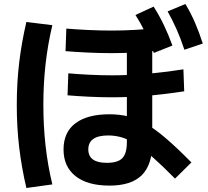

<svg xmlns="http://www.w3.org/2000/svg" viewBox="-20 -875 1040 961"><path d="M528 54Q418 54 358 6.5Q298 -41 298 -127Q298 -213 357.5 -258Q417 -303 528 -303Q579 -303 623 -292Q667 -281 713 -254Q759 -227 813 -180.5Q867 -134 938 -62L856 19Q793 -45 746 -86.5Q699 -128 661.5 -152.5Q624 -177 590.5 -187Q557 -197 522 -197Q422 -197 422 -127Q422 -60 515 -60Q570 -60 592.5 -83.5Q615 -107 615 -164V-673H742V-157Q742 -50 689.5 2Q637 54 528 54ZM538 -609Q480 -609 417.5 -612Q355 -615 308 -619L312 -732Q357 -728 419 -725Q481 -722 539 -722Q598 -722 657.5 -725.5Q717 -729 784 -736L786 -623Q719 -616 658 -612.5Q597 -609 538 -609ZM540 -388Q485 -388 424 -391Q363 -394 318 -398L322 -508Q366 -504 426 -501Q486 -498 541 -498Q623 -498 708 -505Q793 -512 898 -528L902 -418Q796 -402 710 -395Q624 -388 540 -388ZM750 -610Q728 -667 707 -711.5Q686 -756 658 -800L749 -842Q778 -796 800.5 -749Q823 -702 843 -647ZM903 -626Q884 -683 864 -728Q844 -773 819 -818L908 -855Q936 -808 956.5 -760.5Q977 -713 995 -657ZM112 66Q88 -37 76 -137.5Q64 -238 64 -350Q64 -461 76 -561.5Q88 -662 112 -765L242 -749Q219 -652 208 -553.5Q197 -455 197 -350Q197 -245 208 -146Q219 -47 242 48Z"/></svg>

Font: M PLUS 2 Thin
Style: Bold
Weight: 700
Version: Version 1.001